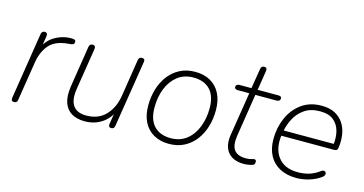

<svg xmlns="http://www.w3.org/2000/svg" viewBox="-70 -945 2384 1256"><g transform="rotate(15 1121.5 -316.5)"><path d="M68 6Q58 6 53.5 -0.5Q49 -7 51 -19L122 -469Q124 -480 130 -485Q136 -490 146 -490Q155 -490 160 -483.5Q165 -477 163 -465L148 -370H137Q158 -430 210.5 -462Q263 -494 324 -494Q341 -494 347.5 -490.5Q354 -487 354 -477Q354 -467 349 -462.5Q344 -458 330 -456L318 -455Q227 -448 186.5 -401Q146 -354 134 -280L92 -15Q91 -5 85 0.5Q79 6 68 6Z M546 8Q494 8 458 -13.5Q422 -35 407 -78.5Q392 -122 402 -189L446 -469Q448 -480 454 -485Q460 -490 470 -490Q480 -490 485 -483.5Q490 -477 488 -465L444 -188Q431 -109 457.5 -70Q484 -31 547 -31Q630 -31 679 -83Q728 -135 741 -220L780 -469Q782 -480 788 -485Q794 -490 804 -490Q814 -490 819 -484.5Q824 -479 822 -468L750 -15Q747 6 727 6Q717 6 712.5 -0.5Q708 -7 710 -19L726 -120H737Q714 -60 664 -26Q614 8 546 8Z M1117 8Q1058 8 1014 -17Q970 -42 946.5 -88.5Q923 -135 923 -200Q923 -258 938.5 -310.5Q954 -363 985 -404Q1016 -445 1061 -468.5Q1106 -492 1165 -492Q1225 -492 1268.5 -467Q1312 -442 1335.5 -395.5Q1359 -349 1359 -284Q1359 -226 1343.5 -173.5Q1328 -121 1297 -80Q1266 -39 1221 -15.5Q1176 8 1117 8ZM1119 -31Q1183 -31 1227 -66Q1271 -101 1293.5 -159Q1316 -217 1316 -286Q1316 -369 1275.5 -411Q1235 -453 1163 -453Q1099 -453 1055 -418Q1011 -383 988.5 -325.5Q966 -268 966 -198Q966 -116 1006.5 -73.5Q1047 -31 1119 -31Z M1625 8Q1576 8 1544 -11.5Q1512 -31 1499 -67Q1486 -103 1494 -153L1541 -448H1463Q1453 -448 1447 -452Q1441 -456 1441 -463Q1441 -474 1448 -479Q1455 -484 1465 -484H1546L1568 -620Q1570 -631 1576 -636Q1582 -641 1592 -641Q1602 -641 1606.5 -634.5Q1611 -628 1609 -616L1588 -484H1728Q1739 -484 1744.5 -480.5Q1750 -477 1750 -469Q1750 -459 1743.5 -453.5Q1737 -448 1726 -448H1582L1537 -162Q1526 -92 1549.5 -61.5Q1573 -31 1628 -31Q1652 -31 1665 -35.5Q1678 -40 1685 -40Q1691 -40 1694.5 -36.5Q1698 -33 1698 -25Q1698 -16 1695.5 -10.5Q1693 -5 1685 -2Q1675 2 1657.5 5Q1640 8 1625 8Z M1981 8Q1916 8 1868.5 -17Q1821 -42 1796 -88.5Q1771 -135 1771 -200Q1771 -277 1800 -343.5Q1829 -410 1885 -451Q1941 -492 2021 -492Q2075 -492 2111.5 -472.5Q2148 -453 2169.5 -420Q2191 -387 2197.5 -345Q2204 -303 2198 -259Q2196 -245 2191 -239.5Q2186 -234 2173 -234H1800L1806 -271H2178L2159 -259Q2167 -313 2155.5 -357Q2144 -401 2111.5 -427.5Q2079 -454 2020 -454Q1957 -454 1915.5 -425.5Q1874 -397 1851 -353.5Q1828 -310 1820 -264L1817 -246Q1801 -150 1844.5 -90.5Q1888 -31 1979 -31Q2021 -31 2056 -41.5Q2091 -52 2125 -77Q2134 -84 2141 -84.5Q2148 -85 2153 -81.5Q2158 -78 2159.5 -72Q2161 -66 2158 -58.5Q2155 -51 2147 -45Q2114 -20 2069.5 -6Q2025 8 1981 8Z"/></g></svg>

Font: Nunito ExtraLight
Style: Italic
Weight: 200
Italic angle: -9°
Designer: Vernon Adams
Foundry: Vernon Adams
Version: Version 3.602